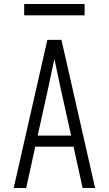

<svg xmlns="http://www.w3.org/2000/svg" viewBox="-20 -933 540 953"><path d="M48 0 215 -735H285L452 0H390L345 -205H155L110 0ZM333 -260 282 -490Q274 -528 266 -565.5Q258 -603 250 -640Q242 -603 234 -565.5Q226 -528 218 -490L167 -260ZM400 -857H100V-913H400Z"/></svg>

Font: Iosevka Custom Light
Style: Regular
Weight: 300
Monospace: yes
Designer: Belleve Invis
Foundry: Belleve Invis
Version: Version 27.3.5